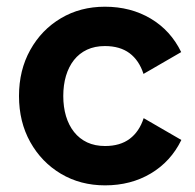

<svg xmlns="http://www.w3.org/2000/svg" viewBox="-20 -540 580 572"><path d="M168.5 -253.9Q168.5 -286.6 176.5 -313.8Q184.6 -341.1 200.3 -361.1Q216.1 -381.1 239.3 -392Q262.5 -402.8 292.5 -402.8Q337.4 -402.8 366 -381.5Q394.5 -360.1 407.5 -319.8L519.8 -384.8Q488.5 -449.2 429 -484.6Q369.4 -520 292.5 -520Q219.2 -520 161.4 -485.6Q103.5 -451.2 70.1 -391.1Q36.6 -331.1 36.6 -253.9Q36.6 -176.8 70.2 -116.7Q103.8 -56.6 161.7 -22.2Q219.7 12.2 293 12.2Q369.9 12.2 429.4 -23.3Q489 -58.8 520.3 -123L408 -188Q395 -147.9 366.5 -126.5Q337.9 -105 293 -105Q262.9 -105 239.7 -115.8Q216.6 -126.7 200.7 -146.7Q184.8 -166.7 176.6 -194.1Q168.5 -221.4 168.5 -253.9Z"/></svg>

Font: Giphurs
Style: Regular
Weight: 400
Version: Version 2.010